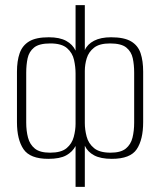

<svg xmlns="http://www.w3.org/2000/svg" viewBox="-20 -611 624 747"><path d="M274 116V-43Q262 -20 237.5 -6.5Q213 7 168 7Q97 7 71.5 -30.5Q46 -68 46 -136V-332Q46 -374 56.5 -404Q67 -434 93.5 -450Q120 -466 170 -466Q212 -466 237.5 -452Q263 -438 274 -414V-591H310V-416Q320 -439 346 -452.5Q372 -466 412 -466Q463 -466 490 -450Q517 -434 527 -404Q537 -374 537 -332V-136Q537 -68 512 -30.5Q487 7 415 7Q372 7 346.5 -6.5Q321 -20 310 -44V116ZM175 -17Q218 -17 239 -34.5Q260 -52 267 -78.5Q274 -105 274 -129V-325Q274 -351 268 -378Q262 -405 241 -423.5Q220 -442 176 -442Q132 -442 112.5 -426Q93 -410 87.5 -384.5Q82 -359 82 -328V-134Q82 -102 89 -75.5Q96 -49 115.5 -33Q135 -17 175 -17ZM410 -17Q450 -17 469.5 -33Q489 -49 495.5 -75.5Q502 -102 502 -134V-328Q502 -359 496.5 -384.5Q491 -410 471.5 -426Q452 -442 408 -442Q367 -442 346 -425.5Q325 -409 317.5 -384.5Q310 -360 310 -335V-132Q310 -107 317 -80Q324 -53 345.5 -35Q367 -17 410 -17Z"/></svg>

Font: Alumni Sans ExtraLight
Style: Regular
Weight: 250
Version: Version 1.018